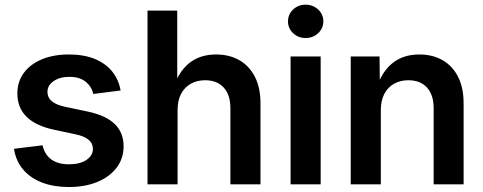

<svg xmlns="http://www.w3.org/2000/svg" viewBox="-20 -772 2024 804"><path d="M268.1 11.2Q205.6 11.2 156.7 -7.3Q107.9 -25.9 77.1 -61.8Q46.4 -97.7 38.6 -148.9L158.2 -163.6Q167 -124.5 195.1 -104.2Q223.1 -84 269 -84Q315.4 -84 342.3 -102.5Q369.1 -121.1 369.1 -148.4Q369.1 -171.9 350.8 -187Q332.5 -202.1 296.4 -209.5L205.1 -229Q128.9 -245.6 90.8 -283.4Q52.7 -321.3 52.7 -380.9Q52.7 -430.2 79.8 -466.8Q106.9 -503.4 155.5 -523.7Q204.1 -543.9 268.6 -543.9Q331.1 -543.9 376.5 -525.4Q421.9 -506.8 449.5 -472.9Q477.1 -439 484.9 -393.1L370.6 -378.4Q364.3 -408.7 339.1 -429.4Q314 -450.2 271 -450.2Q230.5 -450.2 204.6 -432.4Q178.7 -414.6 178.7 -387.2Q178.7 -363.8 196.5 -348.4Q214.4 -333 252.9 -324.7L345.7 -305.2Q422.9 -289.1 460.2 -252.9Q497.6 -216.8 497.6 -159.7Q497.6 -108.4 468.3 -69.8Q439 -31.2 387.2 -10Q335.4 11.2 268.1 11.2Z M723.6 -310.5V0H597.7V-727.5H722.2V-402.3H705.1Q728 -472.2 772.9 -508.1Q817.9 -543.9 884.8 -543.9Q940.4 -543.9 982.2 -520Q1023.9 -496.1 1047.4 -450.4Q1070.8 -404.8 1070.8 -338.9V0H944.8V-319.3Q944.8 -375 916.7 -405.5Q888.7 -436 838.9 -436Q805.7 -436 779.5 -421.6Q753.4 -407.2 738.5 -379.4Q723.6 -351.6 723.6 -310.5Z M1196.8 0V-535.6H1322.8V0ZM1259.8 -612.8Q1229 -612.8 1207.5 -633.1Q1186 -653.3 1186 -682.6Q1186 -711.9 1207.5 -732.2Q1229 -752.4 1259.8 -752.4Q1290.5 -752.4 1312.3 -732.2Q1334 -711.9 1334 -682.6Q1334 -653.3 1312.3 -633.1Q1290.5 -612.8 1259.8 -612.8Z M1574.7 -310.5V0H1448.7V-535.6H1569.3L1570.8 -402.3H1556.2Q1579.1 -472.2 1624 -508.1Q1668.9 -543.9 1735.8 -543.9Q1791.5 -543.9 1833.3 -520Q1875 -496.1 1898.2 -450.4Q1921.4 -404.8 1921.4 -338.9V0H1795.9V-319.3Q1795.9 -375 1767.8 -405.5Q1739.7 -436 1689.9 -436Q1656.7 -436 1630.6 -421.6Q1604.5 -407.2 1589.6 -379.4Q1574.7 -351.6 1574.7 -310.5Z"/></svg>

Font: Inter 20pt SemiBold
Style: Regular
Weight: 600
Version: Version 4.001;git-66647c0bb